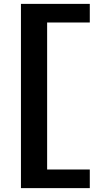

<svg xmlns="http://www.w3.org/2000/svg" viewBox="-20 -760 525 990"><path d="M223 114H443V210H88V-740H443V-644H223Z"/></svg>

Font: Georama ExtraExtended SemiBold
Style: Regular
Weight: 600
Width: 8
Designer: Jean-Baptiste Levee
Foundry: Production Type
Version: Version 1.000